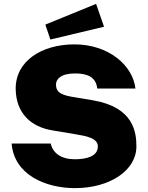

<svg xmlns="http://www.w3.org/2000/svg" viewBox="-20 -961 764 991"><path d="M476 -941 214 -834 240 -757 517 -823ZM367 10C548 10 684 -82 684 -205C684 -277 671 -407 461 -443L348 -462C285 -473 269 -492 269 -525C269 -551 292 -582 368 -582C436 -582 476 -560 482 -504H679C666 -623 541 -732 364 -732C197 -732 59 -647 61 -501C63 -378 138 -306 251 -288L364 -269C425 -259 485 -249 485 -205C485 -154 427 -139 366 -139C298 -139 253 -169 242 -220H40C53 -59 215 10 367 10Z"/></svg>

Font: United Sans Black
Style: Regular
Weight: 900
Designer: Pablo Impallari, Rodrigo Fuenzalida (Modified by Dan O. Williams)
Version: Version 1.000;PS 001.000;hotconv 1.0.88;makeotf.lib2.5.64775